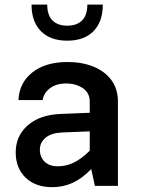

<svg xmlns="http://www.w3.org/2000/svg" viewBox="-20 -792 600 818"><path d="M482.4 -359.4V0H384.3L368.7 -71.8Q329.6 -31.2 289.3 -12.9Q249 5.4 202.1 5.4Q130.9 5.4 88.9 -35.2Q46.9 -75.7 46.9 -143.1Q46.9 -212.9 98.4 -258.1Q149.9 -303.2 238.8 -306.6L362.3 -311.5V-359.4Q362.3 -397 332.3 -416.7Q302.2 -436.5 261.7 -436.5Q221.7 -436.5 194.3 -417Q167 -397.5 161.6 -365.7H58.6Q62 -439.5 117.9 -483.6Q173.8 -527.8 268.1 -527.8Q329.6 -527.8 378.2 -508.1Q426.8 -488.3 454.6 -450.7Q482.4 -413.1 482.4 -359.4ZM149.9 -154.3Q149.9 -122.6 170.2 -103Q190.4 -83.5 226.1 -83.5Q262.2 -83.5 294.2 -99.1Q326.2 -114.7 362.3 -149.9V-232.4L243.2 -227.5Q198.7 -225.6 174.3 -205.3Q149.9 -185.1 149.9 -154.3ZM418 -772.5Q418 -699.7 378.4 -659.2Q338.9 -618.7 266.6 -618.7Q194.3 -618.7 154.3 -659.2Q114.3 -699.7 114.3 -772.5H181.2Q181.2 -727.5 203.4 -705.1Q225.6 -682.6 266.6 -682.6Q307.6 -682.6 329.8 -705.1Q352.1 -727.5 352.1 -772.5Z"/></svg>

Font: Estedad-FD SemiBold
Style: Regular
Weight: 600
Designer: Amin Abedi
Version: Version 7.3